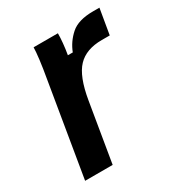

<svg xmlns="http://www.w3.org/2000/svg" viewBox="-128 -592 632 679"><g transform="rotate(-30 187.5 -252.5)"><path d="M25 0 88.3 -380Q95 -417.5 99.2 -451.2Q103.3 -485 103.3 -500H202.5Q202.5 -483.3 200.4 -460.8Q198.3 -438.3 194.2 -415H214.2Q228.3 -451.7 258.3 -478.3Q288.3 -505 349.2 -505H375L357.5 -401.7H325Q260.8 -401.7 226.7 -365.8Q192.5 -330 177.5 -240L137.5 0Z"/></g></svg>

Font: Familjen Grotesk Medium
Style: Italic
Weight: 500
Italic angle: -9.46201°
Designer: Anders Wikstroem, Jonas Baeckman, Matilda Gysing, Kristian Moeller
Foundry: Familjen STHLM AB
Version: Version 2.002; ttfautohint (v1.8.4.7-5d5b)